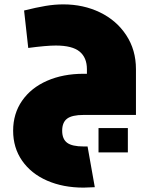

<svg xmlns="http://www.w3.org/2000/svg" viewBox="-20 -525 701 877"><path d="M601 -209V0H362Q309 0 286.5 17Q264 34 264 72Q264 110 286.5 127Q309 144 362 144H380L413 330Q379 332 362 332Q268 332 195 300Q122 268 81 209Q40 150 40 72Q40 -6 81 -65Q122 -124 195 -156Q268 -188 362 -188H377V-209Q377 -262 343.5 -289.5Q310 -317 235 -317Q192 -317 109 -306L90 -477Q146 -491 188 -498Q230 -505 269 -505Q361 -505 436.5 -468.5Q512 -432 556.5 -364.5Q601 -297 601 -209ZM430 60H564V171H430Z"/></svg>

Font: Cairo Black
Style: Regular
Weight: 900
Designer: Mohamed Gaber, Accademia di Belle Arti di Urbino and others
Foundry: Kief Type Foundry, Accademia di Belle Arti di Urbino and others
Version: Version 3.011